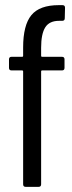

<svg xmlns="http://www.w3.org/2000/svg" viewBox="-20 -727 282 747"><path d="M209 -707H223Q233 -707 233 -697L232 -656Q232 -646 222 -646H210Q172 -646 156 -620.5Q140 -595 140 -541V-510Q140 -506 144 -506H221Q231 -506 231 -496V-463Q231 -453 221 -453H144Q140 -453 140 -449V-10Q140 0 130 0H80Q70 0 70 -10V-449Q70 -453 66 -453H25Q15 -453 15 -463V-496Q15 -506 25 -506H66Q70 -506 70 -510V-542Q70 -629 102 -668Q134 -707 209 -707Z"/></svg>

Font: Barlow Condensed
Style: Regular
Weight: 400
Width: 3
Designer: Jeremy Tribby
Foundry: Tribby Type
Version: Version 1.500